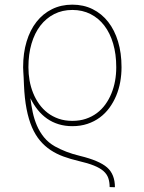

<svg xmlns="http://www.w3.org/2000/svg" viewBox="-20 -574 620 826"><path d="M291.2 -554Q339.5 -554 378.6 -534.6Q417.6 -515.3 445.3 -479.9Q473 -444.6 487.9 -395.2Q502.8 -345.9 502.8 -285.5V-284.1Q502.8 -252.5 497.2 -221.2Q491.5 -190 479.8 -161.9Q468 -133.9 450.5 -109.9Q432.9 -85.9 409.4 -68.5Q386 -51.1 356.4 -41.2Q326.7 -31.2 291.2 -31.2Q259.2 -31.2 232.1 -39.6Q204.9 -47.9 182.5 -63.6Q160.2 -79.2 142.2 -101.6Q124.3 -123.9 110.8 -151.6Q114.3 -121.8 120.7 -91.6Q127.1 -61.4 138.8 -33.9Q150.6 -6.4 169.4 16.7Q188.2 39.8 216.3 55.8Q238.6 68.2 265.1 78.5Q291.5 88.8 323.9 96.6Q407 116.8 440.7 146.3Q474.4 175.8 474.4 231.5L451.7 230.8Q451.7 208.8 445.8 191.9Q440 175.1 425.1 161.9Q410.2 148.8 384.2 138.3Q358.3 127.8 318.2 118.6Q283.4 110.4 253.2 99.4Q223 88.4 197.6 71.6Q172.2 54.7 152.2 30.9Q132.1 7.1 117.5 -26.6Q103 -60.4 94.3 -105.1Q85.6 -149.9 83.1 -208.8Q82.4 -228 81.7 -241.7Q81 -255.3 80.3 -264.6Q79.9 -269.9 79.9 -274.5Q79.9 -279.1 79.5 -283V-285.5Q79.5 -345.9 94.5 -395.4Q109.4 -445 137.1 -480.1Q164.8 -515.3 203.8 -534.6Q242.9 -554 291.2 -554ZM291.2 -54Q323.2 -54 349.4 -62.9Q375.7 -71.7 396.7 -87.4Q417.6 -103 433.2 -124.6Q448.9 -146.3 459.3 -171.9Q469.8 -197.4 475 -225.9Q480.1 -254.3 480.1 -283.4V-285.5Q480.1 -340.9 466.8 -386.2Q453.5 -431.5 429 -463.6Q404.5 -495.7 369.5 -513.5Q334.5 -531.2 291.2 -531.2Q248.2 -531.2 213.2 -513.5Q178.3 -495.7 153.6 -463.6Q128.9 -431.5 115.6 -386.2Q102.3 -340.9 102.3 -285.5V-284.1Q102.3 -255.7 107.2 -227.6Q112.2 -199.6 122.5 -174Q132.8 -148.4 148.4 -126.4Q164.1 -104.4 185 -88.4Q206 -72.4 232.4 -63.2Q258.9 -54 291.2 -54Z"/></svg>

Font: Inter P Thin
Style: Regular
Weight: 100
Designer: Rasmus Andersson
Foundry: rsms
Version: Version 3.018;git-588b23468